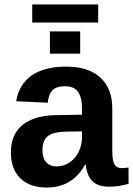

<svg xmlns="http://www.w3.org/2000/svg" viewBox="-20 -840 602 870"><path d="M191.9 9.8Q115.2 9.8 72.3 -32Q29.3 -73.7 29.3 -149.4Q29.3 -231.4 82.8 -274.4Q136.2 -317.4 237.8 -318.4L351.6 -320.3V-347.2Q351.6 -398.9 333.5 -424.1Q315.4 -449.2 274.4 -449.2Q236.3 -449.2 218.5 -431.9Q200.7 -414.6 196.3 -374.5L53.2 -381.3Q66.4 -458.5 123.8 -498.3Q181.2 -538.1 280.3 -538.1Q380.4 -538.1 434.6 -488.8Q488.8 -439.5 488.8 -348.6V-156.2Q488.8 -111.8 498.8 -95Q508.8 -78.1 532.2 -78.1Q547.9 -78.1 562.5 -81.1V-6.8Q550.3 -3.9 540.5 -1.5Q530.8 1 521 2.4Q511.2 3.9 500.2 4.9Q489.3 5.9 474.6 5.9Q422.9 5.9 398.2 -19.5Q373.5 -44.9 368.7 -94.2H365.7Q308.1 9.8 191.9 9.8ZM351.6 -244.6 281.2 -243.7Q233.4 -241.7 213.4 -233.2Q193.4 -224.6 182.9 -207Q172.4 -189.5 172.4 -160.2Q172.4 -122.6 189.7 -104.2Q207 -85.9 235.8 -85.9Q268.1 -85.9 294.7 -103.5Q321.3 -121.1 336.4 -152.1Q351.6 -183.1 351.6 -217.8ZM206.1 -596.7V-697.8H343.3V-596.7ZM126 -819.8H424.8V-737.8H126Z"/></svg>

Font: Liberation Sans
Style: Bold
Weight: 700
Designer: Steve Matteson
Foundry: Ascender Corporation
Version: Version 2.1.5